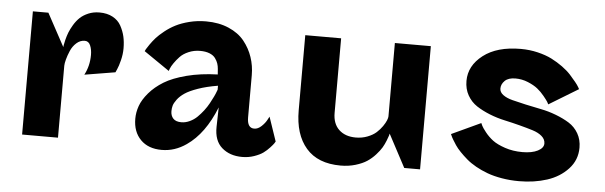

<svg xmlns="http://www.w3.org/2000/svg" viewBox="-42 -713 2716 862"><g transform="rotate(5 1315.5 -282.0)"><path d="M238.8 -324.2V0H77.1V-555.2H147L227.1 -407.2Q227.5 -410.6 228.3 -416.7Q229 -422.9 233.4 -440.4Q237.8 -458 243.9 -473.9Q250 -489.7 261.7 -509.3Q273.4 -528.8 288.3 -543Q303.2 -557.1 325.9 -566.7Q348.6 -576.2 376 -576.2Q410.6 -576.2 435.5 -562.7Q460.4 -549.3 473.1 -526.1Q485.8 -502.9 491.5 -478.3Q497.1 -453.6 497.1 -424.8Q497.1 -398.4 490.2 -371.1Q483.4 -343.8 476.6 -329.1L470.2 -314.9L332 -292Q354 -333 354 -382.8Q354 -407.2 346.2 -425.5Q338.4 -443.8 320.8 -443.8Q300.3 -443.8 283.4 -428.7Q266.6 -413.6 257.6 -392.3Q248.5 -371.1 243.7 -352.8Q238.8 -334.5 238.8 -324.2Z M1081.1 -355V-165Q1081.1 -117.2 1112.8 -117.2Q1129.4 -117.2 1145.3 -132.1Q1161.1 -147 1168.9 -162.1L1176.8 -176.8L1213.9 -67.9Q1211.9 -64.5 1208.5 -59.1Q1205.1 -53.7 1192.1 -39.6Q1179.2 -25.4 1164.1 -14.4Q1148.9 -3.4 1123.5 5.4Q1098.1 14.2 1069.8 14.2Q1013.7 14.2 978 -17.1Q942.4 -48.3 943.8 -110.8L945.8 -198.2Q897.5 -76.7 817.9 -22Q766.1 14.2 707 14.2Q646.5 14.2 611.8 -21Q577.1 -56.2 577.1 -115.2Q577.1 -144 587.4 -173.1Q597.7 -202.1 623.8 -232.7Q649.9 -263.2 688.5 -286.9Q727.1 -310.5 789.3 -326.7Q851.6 -342.8 928.7 -345.2L926.8 -370.1Q925.8 -382.8 922.1 -394Q918.5 -405.3 909.7 -417.5Q900.9 -429.7 883.3 -436.8Q865.7 -443.8 840.8 -443.8Q813 -443.8 788.8 -433.3Q764.6 -422.9 750.5 -407.7Q736.3 -392.6 726.1 -377.7Q715.8 -362.8 711.9 -352.5L708 -341.8L592.8 -420.9Q594.2 -424.3 597.2 -429.9Q600.1 -435.5 611.6 -451.9Q623 -468.3 636.2 -483.2Q649.4 -498 672.1 -516.1Q694.8 -534.2 720.2 -547.1Q745.6 -560.1 781.2 -569.1Q816.9 -578.1 856 -578.1Q913.6 -578.1 958.3 -558.8Q1002.9 -539.6 1029.1 -507.1Q1055.2 -474.6 1068.1 -436Q1081.1 -397.5 1081.1 -355ZM735.8 -163.1Q735.8 -142.6 747.6 -129.9Q759.3 -117.2 784.2 -117.2Q803.2 -117.2 822 -126Q840.8 -134.8 855.2 -148.9Q869.6 -163.1 882.6 -179.9Q895.5 -196.8 904.8 -213.9Q914.1 -231 920.9 -245.1Q927.7 -259.3 930.7 -268.1L934.1 -276.9V-294.9Q883.3 -286.6 845.2 -273.2Q807.1 -259.8 786.9 -246.1Q766.6 -232.4 754.4 -216.1Q742.2 -199.7 739 -187.7Q735.8 -175.8 735.8 -163.1Z M1466.3 -555.2V-219.2Q1466.3 -170.4 1494.4 -143.8Q1522.5 -117.2 1570.3 -117.2Q1598.6 -117.2 1623 -126.7Q1647.5 -136.2 1662.6 -149.9Q1677.7 -163.6 1688.5 -179.2Q1699.2 -194.8 1703.9 -206.5Q1708.5 -218.3 1708.5 -224.1V-555.2H1870.6V0H1799.3L1720.7 -147.9Q1720.2 -144.5 1718.5 -138.7Q1716.8 -132.8 1710.2 -116Q1703.6 -99.1 1694.6 -83.7Q1685.5 -68.4 1668.7 -49.8Q1651.9 -31.2 1631.6 -17.8Q1611.3 -4.4 1580.3 4.9Q1549.3 14.2 1513.7 14.2Q1410.6 14.2 1357.7 -46.9Q1304.7 -107.9 1304.7 -216.8V-555.2Z M2550.3 -420.9 2418.5 -340.8Q2416.5 -345.2 2412.4 -352.1Q2408.2 -358.9 2393.8 -376.7Q2379.4 -394.5 2362.5 -408Q2345.7 -421.4 2318.6 -432.6Q2291.5 -443.8 2262.2 -443.8Q2230 -443.8 2214.1 -428.2Q2198.2 -412.6 2198.2 -393.1Q2198.2 -376.5 2214.4 -364.5Q2230.5 -352.5 2257.1 -345.7Q2283.7 -338.9 2317.6 -331.3Q2351.6 -323.7 2386.7 -316.9Q2421.9 -310.1 2455.8 -297.1Q2489.7 -284.2 2516.4 -267.6Q2543 -251 2559.1 -223.1Q2575.2 -195.3 2575.2 -159.2Q2575.2 -103.5 2537.8 -63.2Q2500.5 -22.9 2443.4 -4.4Q2386.2 14.2 2317.4 14.2Q2276.9 14.2 2239.7 7.8Q2202.6 1.5 2174.3 -9Q2146 -19.5 2121.1 -33.4Q2096.2 -47.4 2078.4 -62.7Q2060.5 -78.1 2045.9 -93.3Q2031.2 -108.4 2022 -122.3Q2012.7 -136.2 2006.6 -146.7Q2000.5 -157.2 1998 -163.6L1995.1 -169.9L2126.5 -231Q2128.4 -226.6 2132.1 -218.8Q2135.7 -210.9 2151.1 -191.4Q2166.5 -171.9 2186.5 -156.7Q2206.5 -141.6 2242.4 -129.4Q2278.3 -117.2 2321.3 -117.2Q2364.3 -117.2 2390.4 -130.6Q2416.5 -144 2416.5 -164.1Q2416.5 -183.1 2400.4 -197Q2384.3 -210.9 2358.2 -219Q2332 -227.1 2298.6 -235.8Q2265.1 -244.6 2230 -252.2Q2194.8 -259.8 2161.4 -273.2Q2127.9 -286.6 2101.8 -303.7Q2075.7 -320.8 2059.6 -349.1Q2043.5 -377.4 2043.5 -414.1Q2043.5 -482.4 2105.5 -530.3Q2167.5 -578.1 2274.4 -578.1Q2314 -578.1 2350.8 -569.3Q2387.7 -560.5 2414.6 -546.9Q2441.4 -533.2 2464.6 -516.4Q2487.8 -499.5 2503.2 -482.7Q2518.6 -465.8 2529.5 -452.1Q2540.5 -438.5 2545.4 -429.7Z"/></g></svg>

Font: Sporting Grotesque
Style: Gras
Weight: 700
Designer: Lucas LE BIHAN
Foundry: Lucas LE BIHAN
Version: Version 1.001